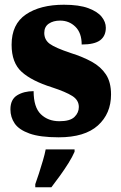

<svg xmlns="http://www.w3.org/2000/svg" viewBox="-20 -570 512 811"><path d="M228 10Q149 10 104.5 -6Q60 -22 42 -48.5Q24 -75 24 -108Q24 -150 52.5 -167.5Q81 -185 122 -185Q122 -117 152.5 -87.5Q183 -58 231 -58Q276 -58 294.5 -76Q313 -94 313 -118Q313 -147 285.5 -164.5Q258 -182 200 -201Q114 -228 71.5 -266.5Q29 -305 29 -381Q29 -468 89.5 -509Q150 -550 250 -550Q314 -550 353 -535.5Q392 -521 409.5 -499Q427 -477 427 -453Q427 -418 403 -400Q379 -382 325 -382Q325 -431 298.5 -457Q272 -483 234 -483Q205 -483 186 -470Q167 -457 167 -431Q167 -402 190 -385Q213 -368 279 -346Q330 -330 368 -309Q406 -288 427.5 -255.5Q449 -223 449 -171Q449 -90 393.5 -40Q338 10 228 10ZM129 208Q136 189 144.5 162.5Q153 136 161 109Q169 82 173 61H295V71Q286 92 269.5 118.5Q253 145 233.5 172Q214 199 197 221H129Z"/></svg>

Font: Noto Serif Armenian SemiCondensed Black
Style: Regular
Weight: 900
Width: 4
Designer: Monotype Design Team
Foundry: Monotype Imaging Inc.
Version: Version 2.008; ttfautohint (v1.8.4.7-5d5b)